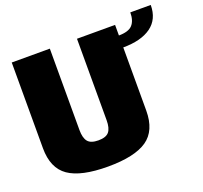

<svg xmlns="http://www.w3.org/2000/svg" viewBox="-123 -851 1053 997"><g transform="rotate(-20 403.0 -352.5)"><path d="M311 4Q163 4 94.2 -43.5Q25.5 -91 25.5 -201.5V-675H236V-225Q236 -181.5 252.5 -161.2Q269 -141 311 -141Q353 -141 369.5 -161Q386 -181 386 -225V-675H596.5V-201.5Q596.5 -91 527.8 -43.5Q459 4 311 4ZM595 -616.5Q650 -616.5 671.5 -640Q693 -663.5 693 -709H806Q806 -630.5 750.8 -590.5Q695.5 -550.5 595 -550.5Z"/></g></svg>

Font: Anybody Black
Style: Regular
Weight: 900
Designer: Tyler Finck
Foundry: Etcetera Type Company
Version: Version 1.010; ttfautohint (v1.8.3) -l 8 -r 50 -G 200 -x 14 